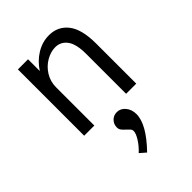

<svg xmlns="http://www.w3.org/2000/svg" viewBox="-218 -564 936 936"><g transform="rotate(-45 250.0 -96.5)"><path d="M72 -457H142V-376Q169 -418 210 -443Q251 -468 297 -468Q358 -468 394.5 -421.5Q431 -375 431 -277V0H361V-275Q361 -343 338 -374Q315 -405 277 -405Q246 -405 214.5 -387Q183 -369 162.5 -336.5Q142 -304 142 -263V0H72ZM200 248Q225 225 242 198Q259 171 259 154Q259 146 254.5 140.5Q250 135 238 124Q225 112 219 104Q213 96 213 84Q213 62 228 46.5Q243 31 266 31Q291 31 309 52.5Q327 74 327 106Q327 176 231 275Z"/></g></svg>

Font: Vazir Code FD
Style: Code-FD
Weight: 400
Foundry: DejaVu fonts team - Redesigned by Saber Rastikerdar
Version: Version 1.1.2